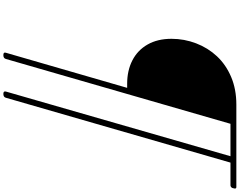

<svg xmlns="http://www.w3.org/2000/svg" viewBox="-162 -876 1427 1143"><g transform="rotate(90 551.5 -304.5)"><path d="M308 389Q289 389 294 374L503 -348H478Q400 -348 339.5 -379Q279 -410 245 -469.5Q211 -529 211 -612Q211 -688 238 -758.5Q265 -829 315 -882.5Q365 -936 438 -967Q511 -998 603 -998H1094Q1099 -998 1101.5 -994.5Q1104 -991 1101 -982Q1100 -972 1094.5 -967.5Q1089 -963 1084 -963H948L562 374Q558 389 539 389Q521 389 525 374L910 -963H717L331 374Q327 389 308 389Z"/></g></svg>

Font: Playwrite AU QLD Thin
Style: Regular
Weight: 250
Designer: Veronika Burian, José Scaglione
Foundry: TypeTogether
Version: Version 1.002